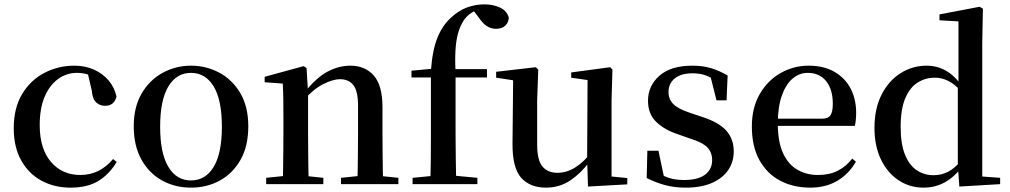

<svg xmlns="http://www.w3.org/2000/svg" viewBox="-20 -844 4631 880"><path d="M303 16Q229 16 170 -16Q111 -48 77 -109Q43 -170 43 -256Q43 -349 81.5 -413Q120 -477 183.5 -510Q247 -543 321 -543Q370 -543 410.5 -525Q451 -507 478 -475Q505 -443 514 -401Q503 -359 462 -359Q438 -359 421 -374.5Q404 -390 401 -427L380 -518L440 -476Q411 -494 385.5 -502Q360 -510 332 -510Q284 -510 245 -481Q206 -452 184 -399Q162 -346 162 -271Q162 -162 213.5 -102Q265 -42 348 -42Q393 -42 430.5 -60.5Q468 -79 498 -115L515 -102Q480 -44 430 -14Q380 16 303 16Z M855 16Q782 16 722.5 -17Q663 -50 628 -113Q593 -176 593 -265Q593 -354 629.5 -416Q666 -478 726 -510.5Q786 -543 855 -543Q925 -543 985 -511Q1045 -479 1081.5 -417Q1118 -355 1118 -265Q1118 -175 1083 -112.5Q1048 -50 988.5 -17Q929 16 855 16ZM855 -17Q922 -17 959.5 -79.5Q997 -142 997 -263Q997 -385 959.5 -447.5Q922 -510 855 -510Q789 -510 751.5 -447.5Q714 -385 714 -263Q714 -142 751.5 -79.5Q789 -17 855 -17Z M1200 0V-29L1307 -40H1357L1462 -29V0ZM1276 0Q1277 -25 1277.5 -66.5Q1278 -108 1278.5 -153Q1279 -198 1279 -232V-301Q1279 -352 1278.5 -388.5Q1278 -425 1276 -461L1193 -467V-492L1372 -541L1385 -532L1392 -417V-415V-232Q1392 -198 1392.5 -153Q1393 -108 1393.5 -66.5Q1394 -25 1395 0ZM1543 0V-29L1649 -40H1699L1806 -29V0ZM1618 0Q1619 -25 1619.5 -66Q1620 -107 1620.5 -152Q1621 -197 1621 -232V-359Q1621 -427 1599.5 -454Q1578 -481 1538 -481Q1506 -481 1460.5 -458Q1415 -435 1366 -379L1359 -417H1373Q1428 -487 1480 -515Q1532 -543 1586 -543Q1653 -543 1693 -498Q1733 -453 1733 -353V-232Q1733 -197 1733.5 -152Q1734 -107 1734.5 -66Q1735 -25 1736 0Z M1871 0V-29L1985 -40H2051L2168 -29V0ZM1952 0Q1954 -58 1954.5 -116.5Q1955 -175 1955 -232V-489H1866V-520L1995 -532L1955 -511V-520Q1962 -615 1985 -671.5Q2008 -728 2047 -763Q2082 -796 2121 -810Q2160 -824 2200 -824Q2240 -824 2271.5 -809.5Q2303 -795 2312 -763Q2311 -741 2296 -726.5Q2281 -712 2253 -712Q2230 -712 2210.5 -725Q2191 -738 2171 -768L2145 -802V-811H2189V-803Q2163 -800 2140.5 -785Q2118 -770 2105 -750Q2088 -723 2079 -690Q2070 -657 2067.5 -611.5Q2065 -566 2068 -503V-232Q2068 -175 2069 -116.5Q2070 -58 2071 0ZM2012 -489V-527H2212V-489Z M2482 16Q2409 16 2368.5 -29.5Q2328 -75 2329 -187L2332 -492L2358 -472L2254 -488V-515L2436 -536L2447 -525L2442 -385V-181Q2442 -109 2466.5 -80.5Q2491 -52 2535 -52Q2579 -52 2619.5 -78.5Q2660 -105 2692 -149L2721 -103H2682Q2644 -51 2594.5 -17.5Q2545 16 2482 16ZM2675 11 2671 -111V-113L2673 -477L2598 -488V-512L2777 -536L2787 -525L2783 -385V-35L2855 -28V1Z M3123 16Q3071 16 3028.5 4.5Q2986 -7 2944 -28L2947 -153H2998L3026 -20L2983 -24V-60Q3013 -40 3043.5 -29.5Q3074 -19 3116 -19Q3179 -19 3211.5 -43.5Q3244 -68 3244 -110Q3244 -145 3222.5 -168Q3201 -191 3140 -210L3086 -229Q3023 -250 2986.5 -286.5Q2950 -323 2950 -382Q2950 -451 3002.5 -497Q3055 -543 3153 -543Q3200 -543 3237.5 -532Q3275 -521 3315 -498L3310 -384H3264L3232 -511L3269 -500V-469Q3239 -490 3213 -499Q3187 -508 3154 -508Q3101 -508 3072.5 -484.5Q3044 -461 3044 -422Q3044 -389 3066.5 -366.5Q3089 -344 3145 -326L3199 -308Q3276 -283 3309.5 -244.5Q3343 -206 3343 -150Q3343 -102 3317.5 -64.5Q3292 -27 3243 -5.5Q3194 16 3123 16Z M3694 16Q3616 16 3555.5 -16Q3495 -48 3460.5 -110.5Q3426 -173 3426 -264Q3426 -351 3462.5 -413.5Q3499 -476 3558.5 -509.5Q3618 -543 3686 -543Q3756 -543 3805 -514.5Q3854 -486 3879 -437.5Q3904 -389 3904 -328Q3904 -292 3898 -267H3476V-300H3747Q3776 -300 3786.5 -316Q3797 -332 3797 -369Q3797 -434 3766.5 -472Q3736 -510 3682 -510Q3644 -510 3613 -484Q3582 -458 3563.5 -406Q3545 -354 3545 -277Q3545 -195 3568.5 -143Q3592 -91 3634 -66.5Q3676 -42 3729 -42Q3782 -42 3820 -61.5Q3858 -81 3886 -117L3903 -103Q3871 -47 3818 -15.5Q3765 16 3694 16Z M4213 16Q4149 16 4098 -18Q4047 -52 4017.5 -113.5Q3988 -175 3988 -258Q3988 -346 4020.5 -410Q4053 -474 4107.5 -508.5Q4162 -543 4227 -543Q4275 -543 4315.5 -520Q4356 -497 4391 -447H4401L4385 -426Q4355 -459 4325.5 -473.5Q4296 -488 4265 -488Q4222 -488 4186.5 -466Q4151 -444 4129.5 -394.5Q4108 -345 4108 -262Q4108 -184 4128 -135Q4148 -86 4182 -63.5Q4216 -41 4259 -41Q4294 -41 4324 -56Q4354 -71 4383 -105L4400 -81H4390Q4356 -34 4311.5 -9Q4267 16 4213 16ZM4377 11 4370 -84V-87V-446L4373 -457V-746L4286 -751V-778L4470 -813L4485 -804L4482 -649V-35L4564 -29V0Z"/></svg>

Font: Noto Serif SC ExtraLight SemiBold
Style: Regular
Weight: 600
Version: Version 2.002-H1;hotconv 1.1.0;makeotfexe 2.6.0